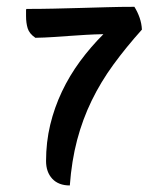

<svg xmlns="http://www.w3.org/2000/svg" viewBox="-20 -553 443 572"><path d="M188 -0.5Q154.3 -0.5 135.7 -20.5Q117.2 -40.5 117.2 -73.2Q117.2 -129.4 129.6 -181.2Q142.1 -232.9 164.6 -280.3Q187 -327.6 218.5 -370.4Q250 -413.1 288.1 -451.2Q260.3 -450.7 235.6 -449.2Q210.9 -447.8 186.8 -446Q162.6 -444.3 137.9 -442.6Q113.3 -440.9 85.4 -440.4Q67.4 -452.6 62.5 -468.5Q57.6 -484.4 57.6 -504.9V-524.4L59.1 -526.4Q101.6 -526.4 141.1 -527.3Q180.7 -528.3 219.7 -529.3Q258.8 -530.3 298.3 -531.5Q337.9 -532.7 380.4 -532.7Q390.1 -517.1 396 -500Q401.9 -482.9 402.8 -464.8Q355.5 -412.1 317.9 -360.6Q280.3 -309.1 253.2 -253.4Q226.1 -197.8 209.7 -135.7Q193.4 -73.7 188 -0.5Z"/></svg>

Font: RIT Kutty
Style: Bold
Weight: 700
Designer: Artist Kutty Kodungallur
Foundry: Rachana Institute of Technology
Version: 1.3.2